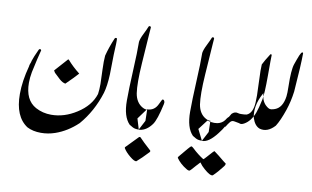

<svg xmlns="http://www.w3.org/2000/svg" viewBox="-80 -778 1838 1130"><g transform="rotate(10 838.5 -212.5)"><path d="M123 -363.8 126 -360.8Q113.8 -315.9 94.2 -224.1Q87.9 -189.9 87.9 -160.2Q87.9 -57.1 155.8 -20Q198.2 2.9 249 2.9Q327.1 2.9 399.9 -43.9Q477.1 -92.8 500 -165Q503.9 -190.9 503.9 -226.1Q503.9 -237.8 501 -311Q499 -362.8 502 -395Q516.1 -449.2 540 -504.9Q546.9 -512.2 553.2 -505.9Q555.2 -487.8 550.8 -409.2Q550.8 -409.2 548.8 -291Q545.9 -221.2 533.2 -178.2Q497.1 -63 423.8 22Q363.8 79.1 292 104Q251 118.2 208 118.2Q160.2 118.2 125 100.1Q46.9 48.8 46.9 -85.9Q46.9 -162.1 71.8 -254.9Q71.8 -262.2 76.4 -273.2Q81.1 -284.2 81.1 -289.1Q88.9 -314 110.8 -360.8Q118.2 -371.1 123 -363.8ZM221.2 -256.8 292 -335.9 296.9 -333Q327.1 -297.9 370.1 -264.2Q348.1 -238.8 299.8 -191.9Q282.2 -194.8 263.7 -211.4Q245.1 -228 229 -244.1Z M772 -377V43.5ZM800.8 -125Q790 -123 773.9 -131.3Q732.9 -153.3 723.6 -209Q714.8 -266.6 723.1 -388.7Q734.9 -561 735.8 -573.7L738.3 -605.5L737.3 -607.4Q735.8 -609.9 734.4 -610.8Q731.9 -612.3 729 -611.3Q725.1 -609.9 724.1 -607.4Q716.3 -587.9 702.1 -559.6Q687 -529.8 684.1 -509.8Q685.1 -451.7 679.2 -334.5Q673.8 -227.1 673.8 -156.7Q673.8 -61.5 714.8 -19.5Q738.3 -3.9 751.2 -2Q764.2 0 772 -0.5L802.2 -58.1Z M788.6 116.7ZM710.4 115.7 782.7 41.5H789.6Q812 65.9 858.9 107.9Q863.8 111.8 858.9 118.7Q818.8 161.6 790.5 185.5Q778.8 188.5 751 165.5Q723.1 142.6 710.4 120.6Z M787.1 115.7ZM890.1 -193.8Q892.6 -189.5 893.1 -184.1Q893.6 -181.2 892.1 -174.3Q871.1 -77.1 850.1 -48.3Q818.8 -5.4 778.8 -0.5H772.5L753.4 -64L799.3 -126.5Q844.2 -126.5 863.8 -170.4Q877.4 -200.7 880.9 -199.7Q884.3 -198.7 885.3 -198.7Q888.7 -196.8 890.1 -193.8Z M1149.9 -377V43.5ZM1178.7 -125Q1168 -123 1151.9 -131.3Q1110.8 -153.3 1101.6 -209Q1092.8 -266.6 1101.1 -388.7Q1112.8 -561 1113.8 -573.7L1116.2 -605.5L1115.2 -607.4Q1113.8 -609.9 1112.3 -610.8Q1109.9 -612.3 1106.9 -611.3Q1103 -609.9 1102.1 -607.4Q1094.2 -587.9 1080.1 -559.6Q1064.9 -529.8 1062 -509.8Q1063 -451.7 1057.1 -334.5Q1051.8 -227.1 1051.8 -156.7Q1051.8 -61.5 1092.8 -19.5Q1116.2 -3.9 1129.2 -2Q1142.1 0 1149.9 -0.5L1180.2 -58.1Z M1168.9 117.2ZM1075.2 61.5Q1090.8 43.5 1094.2 42.5Q1100.1 43 1108.9 51.8Q1141.6 83 1176.8 105Q1179.2 105 1194.3 87.9Q1229.5 47.4 1233.4 46.9Q1261.2 66.9 1295.4 95.7L1311.5 107.9Q1311.5 116.7 1305.2 124Q1276.4 162.1 1248 189Q1232.9 194.8 1195.3 161.6Q1174.8 143.6 1167.5 131.8Q1164.6 127 1163.1 127Q1161.6 127.4 1140.6 151.4Q1112.8 183.6 1109.9 184.6Q1103 188 1089.8 179.7Q1050.3 156.2 1027.8 123.5Q1026.4 120.1 1030.3 115.2Z M1314 18.6ZM1149.9 0 1117.2 -65.4 1161.1 -123Q1206.5 -110.4 1235.8 -122.6Q1257.8 -131.3 1271 -154.8Q1273.4 -159.2 1286.6 -170.9L1284.7 -127.4Q1278.3 -121.1 1270.5 -108.4Q1258.8 -87.4 1239.3 -62.5Q1189.5 2.4 1149.9 0ZM1297.9 -3.9Z M1317.4 20ZM1346.7 -140.6Q1337.9 -141.6 1320.3 -145.5Q1303.7 -149.4 1293.9 -137.7Q1283.2 -125 1270.5 -103.5L1269.5 -147.5Q1274.4 -153.3 1278.3 -160.2Q1293.5 -186 1293.9 -186.5Q1311.5 -204.1 1332 -197.3Q1337.9 -195.3 1348.6 -195.3Q1369.6 -195.3 1382.8 -198.2Q1418.5 -212.9 1421.9 -277.3Q1422.9 -295.9 1422.9 -319.3Q1422.9 -343.8 1420.4 -392.1Q1418 -440.4 1418 -465.8Q1418 -485.4 1418.9 -503.9Q1430.7 -528.3 1459 -572.3Q1466.8 -572.3 1466.8 -569.3Q1465.8 -554.7 1465.8 -443.4Q1465.8 -337.4 1458 -300.3Q1446.3 -245.6 1436.5 -219.7Q1415.5 -164.6 1377 -143.6Q1360.4 -134.3 1349.6 -139.6Q1348.6 -140.1 1346.7 -140.6Z M1563 -163.6Q1585.4 -198.7 1608.4 -266.1Q1626.5 -319.3 1634.3 -379.9Q1647 -543.9 1647 -610.8Q1647 -615.2 1642.1 -615.2Q1638.7 -615.2 1634.8 -609.4Q1627.9 -599.6 1616.2 -566.4Q1607.9 -543.5 1606 -537.6Q1593.8 -501.5 1596.2 -404.3Q1597.2 -361.8 1594.7 -344.2Q1585.4 -275.9 1541.5 -259.3Q1517.1 -250 1505.9 -255.4Q1498.5 -258.8 1492.2 -264.2Q1463.4 -286.6 1459 -329.1Q1458.5 -334 1457.5 -339.4L1453.1 -331.1Q1412.1 -253.9 1427.2 -186Q1441.9 -140.1 1472.7 -129.4Q1520 -116.2 1563 -163.6Z"/></g></svg>

Font: Jameel Khushkhati
Style: Regular
Weight: 400
Version: Version 3.5